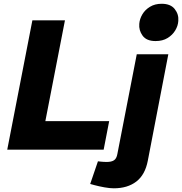

<svg xmlns="http://www.w3.org/2000/svg" viewBox="-20 -810 985 1039"><path d="M19.2 0 155.2 -700H331.5L225.4 -154.4H570.8L540.9 0ZM468.1 185.5 510 62.9 522.5 64.4Q530.5 65.4 540.3 65.9Q550 66.4 557.5 66.4Q583.1 66.4 596.8 57.4Q610.6 48.4 615.1 23.4L720.1 -516.4H890.9L779.9 59.4Q765.4 135.7 717.8 172.4Q670.1 209 595.9 209Q574.9 209 545.3 203.8Q515.7 198.5 490.2 191.6ZM821.8 -587.8Q773 -587.8 751.8 -616.8Q730.6 -645.7 733.7 -681.2Q735.7 -707.5 750.4 -732.4Q765.1 -757.3 791.8 -773.4Q818.4 -789.6 854.8 -789.6Q903.1 -789.6 925.5 -761.1Q947.9 -732.7 944.9 -696.8Q943.4 -670.4 928.4 -645.5Q913.5 -620.6 886.8 -604.2Q860.2 -587.8 821.8 -587.8Z"/></svg>

Font: REM Medium
Style: Italic
Weight: 500
Italic angle: -11°
Designer: Octavio Pardo
Foundry: Ashler Design
Version: Version 1.005;gftools[0.9.28]